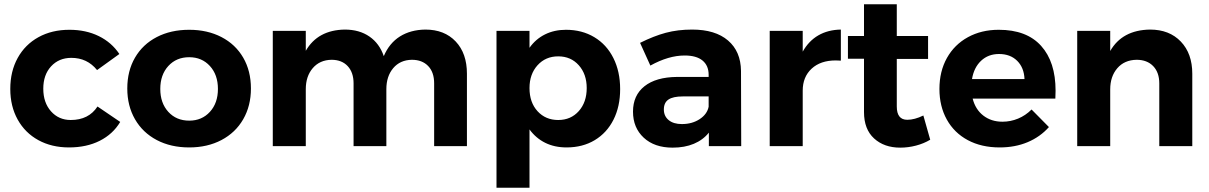

<svg xmlns="http://www.w3.org/2000/svg" viewBox="-20 -682 5643 896"><path d="M313 -412Q255 -412 218.5 -372.5Q182 -333 182 -268Q182 -203 218 -162.5Q254 -122 310 -122Q394 -122 435 -185L541 -113Q507 -56 445.5 -25Q384 6 302 6Q221 6 159 -28Q97 -62 62.5 -124Q28 -186 28 -267Q28 -349 62.5 -411.5Q97 -474 159.5 -508.5Q222 -543 304 -543Q381 -543 441 -513.5Q501 -484 537 -430L433 -355Q387 -412 313 -412Z M1151 -269Q1151 -188 1115 -125.5Q1079 -63 1013.5 -28.5Q948 6 863 6Q777 6 711.5 -28.5Q646 -63 610 -125.5Q574 -188 574 -269Q574 -351 610 -413Q646 -475 711.5 -509Q777 -543 863 -543Q948 -543 1013.5 -509Q1079 -475 1115 -413Q1151 -351 1151 -269ZM728 -267Q728 -201 765.5 -160Q803 -119 863 -119Q922 -119 959.5 -160Q997 -201 997 -267Q997 -333 959.5 -374Q922 -415 863 -415Q803 -415 765.5 -374Q728 -333 728 -267Z M2159 -338V0H2006V-293Q2006 -345 1978 -374Q1950 -403 1902 -403Q1847 -402 1815 -364Q1783 -326 1783 -266V0H1630V-293Q1630 -344 1602.5 -373.5Q1575 -403 1527 -403Q1472 -402 1439.5 -364Q1407 -326 1407 -266V0H1253V-538H1407V-445Q1463 -542 1589 -544Q1657 -544 1704 -511.5Q1751 -479 1771 -420Q1797 -481 1846.5 -512Q1896 -543 1965 -544Q2054 -544 2106.5 -488.5Q2159 -433 2159 -338Z M2874 -266Q2874 -185 2843 -123.5Q2812 -62 2755.5 -28Q2699 6 2624 6Q2568 6 2524.5 -15.5Q2481 -37 2451 -78V194H2297V-538H2451V-459Q2480 -500 2523.5 -521.5Q2567 -543 2621 -543Q2696 -543 2753.5 -508.5Q2811 -474 2842.5 -411Q2874 -348 2874 -266ZM2718 -271Q2718 -336 2681 -377.5Q2644 -419 2585 -419Q2526 -419 2488.5 -377.5Q2451 -336 2451 -271Q2451 -204 2488.5 -163Q2526 -122 2585 -122Q2644 -122 2681 -163.5Q2718 -205 2718 -271Z M3288 0V-63Q3261 -29 3218 -11Q3175 7 3119 7Q3034 7 2984 -39.5Q2934 -86 2934 -161Q2934 -237 2987.5 -279.5Q3041 -322 3139 -323H3287V-333Q3287 -376 3258.5 -399.5Q3230 -423 3175 -423Q3100 -423 3015 -376L2967 -482Q3031 -514 3087 -529Q3143 -544 3210 -544Q3318 -544 3377.5 -493Q3437 -442 3438 -351L3439 0ZM3287 -184V-232H3166Q3121 -232 3099.5 -217.5Q3078 -203 3078 -171Q3078 -140 3100.5 -121.5Q3123 -103 3162 -103Q3210 -103 3245 -126Q3280 -149 3287 -184Z M3904 -544V-399Q3896 -400 3880 -400Q3809 -400 3767.5 -361.5Q3726 -323 3726 -259V0H3572V-538H3726V-441Q3754 -491 3799 -517Q3844 -543 3904 -544Z M4321 -30Q4291 -12 4254.5 -2.5Q4218 7 4181 7Q4106 7 4059 -36Q4012 -79 4012 -159V-408H3937V-514H4012V-662H4165V-514H4311V-407H4165V-185Q4165 -123 4214 -123Q4248 -123 4289 -143Z M4906 -259Q4906 -235 4905 -222H4519Q4532 -171 4569 -142.5Q4606 -114 4658 -114Q4696 -114 4731 -128.5Q4766 -143 4794 -171L4875 -89Q4834 -43 4775.5 -18.5Q4717 6 4645 6Q4560 6 4496.5 -28Q4433 -62 4398.5 -124Q4364 -186 4364 -267Q4364 -349 4399 -411.5Q4434 -474 4497 -508.5Q4560 -543 4641 -543Q4771 -543 4838.5 -468Q4906 -393 4906 -259ZM4761 -313Q4759 -366 4727 -398Q4695 -430 4642 -430Q4592 -430 4558.5 -398.5Q4525 -367 4516 -313Z M5544 -338V0H5390V-293Q5390 -344 5361.5 -373.5Q5333 -403 5284 -403Q5227 -402 5194 -363.5Q5161 -325 5161 -265V0H5007V-538H5161V-444Q5217 -542 5347 -544Q5437 -544 5490.5 -488Q5544 -432 5544 -338Z"/></svg>

Font: Gontserrat SemiBold
Style: Regular
Weight: 600
Designer: Julieta Ulanovsky
Foundry: Julieta Ulanovsky
Version: Version 6.001